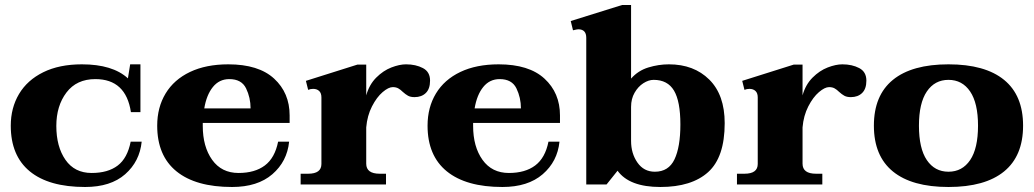

<svg xmlns="http://www.w3.org/2000/svg" viewBox="-20 -737 4130 767"><path d="M23 -235Q23 -306 56 -361.5Q89 -417 153 -448.5Q217 -480 307 -480Q430 -480 491 -424L500 -480H541V-289H503Q483 -421 361 -421Q286 -421 245.5 -367.5Q205 -314 205 -234Q205 -151 241.5 -98.5Q278 -46 346 -46Q411 -46 450 -75.5Q489 -105 502 -171H546Q538 -92 480 -41Q422 10 320 10Q175 10 99 -52.5Q23 -115 23 -235Z M790 -246V-234Q790 -151 827.5 -98.5Q865 -46 933 -46Q998 -46 1038 -76Q1078 -106 1091 -171H1135Q1127 -92 1068 -41Q1009 10 907 10Q762 10 685 -52.5Q608 -115 608 -235Q608 -308 641.5 -363.5Q675 -419 739 -449.5Q803 -480 892 -480Q1013 -480 1075 -423Q1137 -366 1137 -276V-246ZM796 -304H981Q981 -347 963 -384Q945 -421 896 -421Q856 -421 830.5 -389.5Q805 -358 796 -304Z M1698 -415Q1698 -382 1681 -365.5Q1664 -349 1636 -349Q1620 -349 1610 -354.5Q1600 -360 1589 -370Q1580 -379 1571 -384Q1562 -389 1549 -389Q1532 -389 1508.5 -369Q1485 -349 1466 -312Q1447 -275 1443 -228V-83Q1443 -43 1497 -43H1522V0H1181V-43H1211Q1264 -43 1264 -82V-348Q1264 -365 1255 -373.5Q1246 -382 1231 -382Q1220 -382 1211 -378L1202 -414L1408 -479H1443V-356Q1455 -399 1483 -427Q1511 -455 1543.5 -467.5Q1576 -480 1602 -480Q1641 -480 1669.5 -465Q1698 -450 1698 -415Z M1870 -246V-234Q1870 -151 1907.5 -98.5Q1945 -46 2013 -46Q2078 -46 2118 -76Q2158 -106 2171 -171H2215Q2207 -92 2148 -41Q2089 10 1987 10Q1842 10 1765 -52.5Q1688 -115 1688 -235Q1688 -308 1721.5 -363.5Q1755 -419 1819 -449.5Q1883 -480 1972 -480Q2093 -480 2155 -423Q2217 -366 2217 -276V-246ZM1876 -304H2061Q2061 -347 2043 -384Q2025 -421 1976 -421Q1936 -421 1910.5 -389.5Q1885 -358 1876 -304Z M2447 -55 2403 0H2322V-586Q2322 -620 2290 -620Q2286 -620 2269 -616L2260 -653L2465 -717H2501V-423Q2529 -455 2570 -467.5Q2611 -480 2652 -480Q2752 -480 2813.5 -419Q2875 -358 2875 -245Q2875 -109 2809 -49.5Q2743 10 2618 10Q2494 10 2447 -55ZM2698 -240Q2698 -332 2672.5 -375Q2647 -418 2591 -418Q2571 -418 2550 -404.5Q2529 -391 2515 -366.5Q2501 -342 2501 -310V-174Q2501 -124 2526.5 -87.5Q2552 -51 2596 -51Q2651 -51 2674.5 -100.5Q2698 -150 2698 -240Z M3441 -415Q3441 -382 3424 -365.5Q3407 -349 3379 -349Q3363 -349 3353 -354.5Q3343 -360 3332 -370Q3323 -379 3314 -384Q3305 -389 3292 -389Q3275 -389 3251.5 -369Q3228 -349 3209 -312Q3190 -275 3186 -228V-83Q3186 -43 3240 -43H3265V0H2924V-43H2954Q3007 -43 3007 -82V-348Q3007 -365 2998 -373.5Q2989 -382 2974 -382Q2963 -382 2954 -378L2945 -414L3151 -479H3186V-356Q3198 -399 3226 -427Q3254 -455 3286.5 -467.5Q3319 -480 3345 -480Q3384 -480 3412.5 -465Q3441 -450 3441 -415Z M3471 -235Q3471 -356 3547 -418Q3623 -480 3769 -480Q3915 -480 3991 -418Q4067 -356 4067 -235Q4067 -114 3991 -52Q3915 10 3769 10Q3623 10 3547 -52Q3471 -114 3471 -235ZM3887 -235Q3887 -325 3855.5 -371.5Q3824 -418 3769 -418Q3714 -418 3682.5 -371.5Q3651 -325 3651 -235Q3651 -144 3682.5 -97.5Q3714 -51 3769 -51Q3824 -51 3855.5 -97.5Q3887 -144 3887 -235Z"/></svg>

Font: Taviraj
Style: Bold
Weight: 700
Designer: Katatrad Team
Foundry: CadsonDemak
Version: Version 1.001